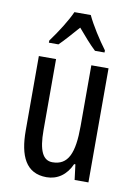

<svg xmlns="http://www.w3.org/2000/svg" viewBox="-87 -823 630 890"><g transform="rotate(10 228.0 -378.0)"><path d="M267 -766H190C171 -723 134 -665 98 -616V-606H143C167 -629 198 -665 229 -700C259 -665 287 -632 315 -606H360V-616C327 -660 288 -721 267 -766ZM391 -537H310V-251C310 -123 284 -63 210 -63C165 -63 144 -107 144 -202V-537H63V-187C63 -67 98 10 195 10C246 10 288 -19 311 -72H317L326 0H391Z"/></g></svg>

Font: Noto Sans Sinhala UI ExtraCondensed
Style: Regular
Weight: 400
Width: 2
Designer: Jelle Bosma - Monotype Design Team
Foundry: Monotype Imaging Inc.
Version: Version 2.006